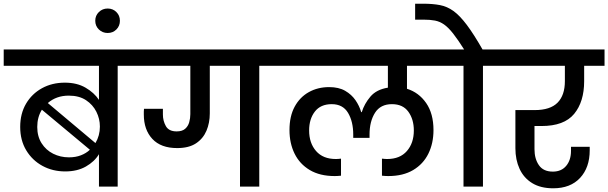

<svg xmlns="http://www.w3.org/2000/svg" viewBox="-44 -1007 3282 1036"><path d="M490 0V-175Q466 -135 419.5 -108.5Q373 -82 308 -82Q240 -82 185 -112Q130 -142 97.5 -196Q65 -250 65 -322Q65 -394 96.5 -447.5Q128 -501 182.5 -531Q237 -561 306 -561Q371 -561 417.5 -534Q464 -507 490 -468V-652H-24V-740H712V-652H591V0ZM327 -491Q260 -491 214 -451L471 -235Q495 -275 495 -324Q495 -366 476 -404Q457 -442 420 -466.5Q383 -491 327 -491ZM328 -158Q364 -158 392.5 -169Q421 -180 441 -199L182 -415Q157 -375 157 -322Q157 -271 180.5 -234Q204 -197 243 -177.5Q282 -158 328 -158Z M537 -829Q509 -829 489.5 -848Q470 -867 470 -895Q470 -923 489.5 -942Q509 -961 537 -961Q565 -961 584 -942Q603 -923 603 -895Q603 -867 584 -848Q565 -829 537 -829Z M912 -208Q824 -208 778 -257.5Q732 -307 732 -389Q732 -397 732 -405Q732 -413 733 -420H835V-389Q835 -355 851 -326.5Q867 -298 909 -298Q939 -298 955 -312Q971 -326 977 -347.5Q983 -369 983 -391V-652H664V-740H1477V-652H1355V0H1251V-652H1088V-395Q1088 -344 1070 -301.5Q1052 -259 1013.5 -233.5Q975 -208 912 -208Z M1908 -402Q1922 -447 1954.5 -485.5Q1987 -524 2049 -534V-652H1429V-740H2383V-652H2152V-528Q2216 -508 2255.5 -451Q2295 -394 2295 -305Q2295 -234 2267.5 -178Q2240 -122 2185.5 -89.5Q2131 -57 2051 -57Q2044 -57 2035.5 -57.5Q2027 -58 2017 -59V-151Q2025 -150 2032.5 -149.5Q2040 -149 2045 -149Q2114 -149 2151.5 -192Q2189 -235 2189 -303Q2189 -363 2159.5 -404Q2130 -445 2071 -445Q2009 -445 1979.5 -398.5Q1950 -352 1950 -281V-263H1862V-281Q1862 -351 1834 -398Q1806 -445 1746 -445Q1686 -445 1655 -405Q1624 -365 1624 -303Q1624 -235 1661.5 -192Q1699 -149 1768 -149Q1773 -149 1781 -149.5Q1789 -150 1796 -151V-59Q1786 -58 1777.5 -57.5Q1769 -57 1762 -57Q1682 -57 1627.5 -89.5Q1573 -122 1545.5 -178Q1518 -234 1518 -305Q1518 -380 1546 -431.5Q1574 -483 1622.5 -510Q1671 -537 1732 -537Q1784 -537 1818.5 -517Q1853 -497 1874 -466.5Q1895 -436 1905 -402Z M2457 0V-652H2335V-740H2684V-652H2562V0ZM2463 -736Q2427 -793 2401 -826Q2375 -859 2352 -875Q2329 -891 2303 -896Q2277 -901 2241 -901H2196V-987H2239Q2291 -987 2330 -979.5Q2369 -972 2403 -947.5Q2437 -923 2475 -872.5Q2513 -822 2562 -736Z M2941 9Q2873 9 2827.5 -19Q2782 -47 2759.5 -96Q2737 -145 2737 -207V-413H2841Q2925 -413 2964.5 -453Q3004 -493 3004 -569V-652H2636V-740H3218V-652H3108V-569Q3108 -458 3054 -392.5Q3000 -327 2878 -327H2840V-202Q2840 -150 2864 -115.5Q2888 -81 2939 -81Q2985 -81 3011 -112Q3037 -143 3037 -193V-215H3138V-196Q3138 -103 3086 -47Q3034 9 2941 9Z"/></svg>

Font: Poppins Medium
Style: Regular
Weight: 500
Designer: Ninad Kale (Devanagari), Jonny Pinhorn (Latin)
Version: Version 5.002